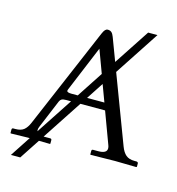

<svg xmlns="http://www.w3.org/2000/svg" viewBox="-117 -799 928 1009"><g transform="rotate(15 347.0 -294.0)"><path d="M140.1 -71.8Q135.7 -61.5 135.7 -53.2Q135.7 -49.8 136.7 -46.4L266.6 -244.1H241.2Q223.6 -244.1 216.1 -240Q208.5 -235.8 204.6 -226.6ZM385.3 -424.8 338.9 -549.8 235.4 -300.8Q233.4 -296.4 233.4 -292.5Q233.4 -283.2 259.3 -283.2H292.5ZM403.3 -375 343.3 -283.2H437.5ZM317.4 -244.1 175.3 -27.8Q178.7 -27.8 182.1 -27.8H210.9Q219.2 -27.8 219.2 -19.5V-1L217.3 1Q188 0.5 157.2 0L85 109.9H34.2L106.9 -1Q98.1 -1 93.8 -1L4.4 1L2.4 -1V-19.5Q2.4 -27.8 10.3 -27.8H22Q51.3 -27.8 67.4 -40.8Q83.5 -53.7 95.2 -81.1L328.6 -628.4Q335.4 -644.5 341.8 -651.1Q348.1 -657.7 356 -657.7Q368.7 -657.7 376.5 -650.9Q384.3 -644 390.1 -628.4L437 -503.9L564.5 -697.8H615.2L455.6 -454.6L594.7 -86.4Q606 -56.2 623 -42Q640.1 -27.8 668.9 -27.8H680.2Q683.6 -27.8 686.8 -25.6Q689.9 -23.4 689.9 -19.5V-1L686.5 1Q610.4 -1 571.3 -1L438.5 1L436.5 -1V-19.5Q436.5 -27.8 444.3 -27.8H472.2Q519 -27.8 519 -55.2Q519 -63.5 515.6 -71.8L451.7 -244.1Z"/></g></svg>

Font: Libertinage
Style: b
Weight: 400
Designer: OSP
Foundry: OSP
Version: Version 1.0; 2008; OFL relea